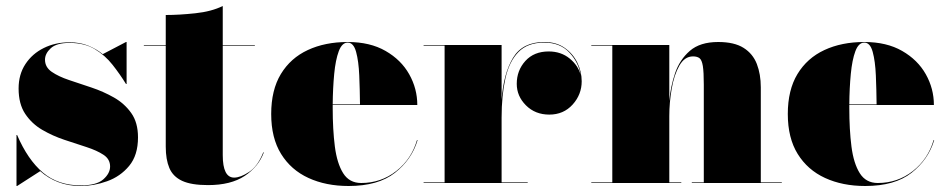

<svg xmlns="http://www.w3.org/2000/svg" viewBox="-20 -610 3158 640"><path d="M37 10H35V-160H37Q72.5 -77.5 123 -34.8Q173.5 8 249 8Q301.5 8 324.2 -12Q347 -32 347 -55Q347 -79.5 325 -94Q303 -108.5 268.2 -119.8Q233.5 -131 194.5 -144Q155.5 -157 120.8 -177.2Q86 -197.5 64 -230.5Q42 -263.5 42 -315Q42 -362 64.8 -396.5Q87.5 -431 126 -450Q164.5 -469 212 -469Q246.5 -469 273.8 -458Q301 -447 322.5 -429.5L400 -470H402V-330H400Q380 -362.5 355.2 -394Q330.5 -425.5 296 -446.2Q261.5 -467 212 -467Q168.5 -467 149.2 -449.2Q130 -431.5 130 -411Q130 -386 152.5 -370.5Q175 -355 210.2 -343.2Q245.5 -331.5 285 -318.2Q324.5 -305 359.8 -285Q395 -265 417.5 -233.2Q440 -201.5 440 -152Q440 -92.5 410.5 -57Q381 -21.5 336.8 -5.8Q292.5 10 249 10Q208 10 174.5 -2.8Q141 -15.5 114 -39.5Z M859.5 -102Q841.5 -54 795.5 -23.5Q749.5 7 673.5 7Q617.5 7 587 -7.2Q556.5 -21.5 544.5 -50Q532.5 -78.5 532.5 -121V-458H459.5V-460H532.5V-560Q577.5 -560 631.2 -565.8Q685 -571.5 722.5 -590V-460H829.5V-458H722.5V-93Q722.5 -18 760.5 -18Q781.5 -18 810.2 -36.8Q839 -55.5 857.5 -102Z M1372 -143Q1352.5 -78 1296.5 -34Q1240.5 10 1142 10Q1066.5 10 1008.2 -16.8Q950 -43.5 917 -96.8Q884 -150 884 -230Q884 -310 916.2 -363.2Q948.5 -416.5 1006 -443.2Q1063.5 -470 1139 -470Q1213.5 -470 1265.2 -440.2Q1317 -410.5 1344 -362.5Q1371 -314.5 1371 -260H1089Q1089 -255 1089 -250Q1089 -178 1096.2 -121.5Q1103.5 -65 1124 -32.5Q1144.5 0 1184 0Q1250 0 1300.8 -39.8Q1351.5 -79.5 1370 -143ZM1139 -468Q1120 -468 1109.2 -439.2Q1098.5 -410.5 1094 -363.5Q1089.5 -316.5 1089 -262H1180Q1179.5 -311 1177.5 -358.5Q1175.5 -406 1167 -437Q1158.5 -468 1139 -468Z M1392 -2H1462V-458H1392V-460H1652V-277.5Q1658.5 -365 1690.2 -417.5Q1722 -470 1794 -470Q1834.5 -470 1862.2 -450.5Q1890 -431 1904.5 -401Q1919 -371 1919 -339Q1919 -295 1888.8 -261.5Q1858.5 -228 1811 -228Q1764 -228 1733.2 -258.8Q1702.5 -289.5 1702.5 -330.5Q1702.5 -375 1731.2 -406.8Q1760 -438.5 1809 -438.5Q1850 -438.5 1878.8 -415Q1907.5 -391.5 1915.5 -360Q1909 -401.5 1878 -434.8Q1847 -468 1794 -468Q1738.5 -468 1707.8 -436.2Q1677 -404.5 1664.5 -348Q1652 -291.5 1652 -218V-2H1739V0H1392Z M1951 -2H2021V-458H1951V-460H2211V-273.5Q2215 -320.5 2230.2 -365.8Q2245.5 -411 2279.5 -440.5Q2313.5 -470 2374 -470Q2427.5 -470 2458.5 -450.5Q2489.5 -431 2502.8 -396.8Q2516 -362.5 2516 -319V-2H2586V0H2286V-2H2326V-328Q2326 -370 2322.8 -390Q2319.5 -410 2311.8 -416Q2304 -422 2290 -422Q2262 -422 2244.5 -391.2Q2227 -360.5 2219 -314.5Q2211 -268.5 2211 -223V-2H2251V0H1951Z M3094 -143Q3074.5 -78 3018.5 -34Q2962.5 10 2864 10Q2788.5 10 2730.2 -16.8Q2672 -43.5 2639 -96.8Q2606 -150 2606 -230Q2606 -310 2638.2 -363.2Q2670.5 -416.5 2728 -443.2Q2785.5 -470 2861 -470Q2935.5 -470 2987.2 -440.2Q3039 -410.5 3066 -362.5Q3093 -314.5 3093 -260H2811Q2811 -255 2811 -250Q2811 -178 2818.2 -121.5Q2825.5 -65 2846 -32.5Q2866.5 0 2906 0Q2972 0 3022.8 -39.8Q3073.5 -79.5 3092 -143ZM2861 -468Q2842 -468 2831.2 -439.2Q2820.5 -410.5 2816 -363.5Q2811.5 -316.5 2811 -262H2902Q2901.5 -311 2899.5 -358.5Q2897.5 -406 2889 -437Q2880.5 -468 2861 -468Z"/></svg>

Font: Bodoni* 96pt Fatface
Style: Regular
Weight: 900
Version: Version 2.3